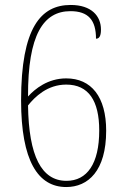

<svg xmlns="http://www.w3.org/2000/svg" viewBox="-20 -744 505 774"><path d="M247 10C335 10 408 -55 408 -217C408 -354 348 -428 247 -428C173 -428 121 -386 93 -355C92 -604 155 -699 264 -699C336 -699 367 -663 367 -588C378 -588 387 -595 387 -625C387 -679 349 -724 265 -724C145 -724 65 -633 65 -339C65 -96 133 10 247 10ZM248 -15C147 -15 96 -115 93 -319C121 -354 171 -403 247 -403C337 -403 380 -338 380 -218C380 -84 331 -15 248 -15Z"/></svg>

Font: Noto Serif Devanagari Condensed Thin
Style: Regular
Weight: 100
Width: 3
Designer: Universal Thirst, Indian Type Foundry and the Monotype Design Team
Foundry: Monotype Imaging Inc.
Version: Version 2.004